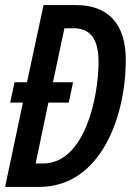

<svg xmlns="http://www.w3.org/2000/svg" viewBox="-21 -734 525 754"><path d="M-1 0H133C375 0 473 -277 473 -499C473 -639 405 -714 278 -714H150L85 -411H36L19 -331H69ZM119 -92 169 -331H249L266 -411H187L232 -623H268C333 -623 366 -582 366 -491C366 -353 312 -92 148 -92Z"/></svg>

Font: Noto Sans UI Condensed Medium
Style: Italic
Weight: 500
Width: 3
Italic angle: -12°
Designer: Monotype Design Team
Foundry: Monotype Imaging Inc.
Version: Version 1.901